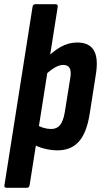

<svg xmlns="http://www.w3.org/2000/svg" viewBox="-35 -703 484 908"><path d="M-3 185Q-17 185 -14 173L119 -671Q121 -683 132 -683H227Q240 -683 238 -671L105 173Q103 185 92 185ZM237 8Q207 8 175 0Q143 -8 121 -22L135 -115Q152 -104 170.5 -98.5Q189 -93 207 -93Q234 -93 249 -111.5Q264 -130 271 -170L297 -332Q303 -366 294.5 -381Q286 -396 264 -396Q245 -396 222.5 -382.5Q200 -369 173 -343L171 -415Q213 -459 251 -480.5Q289 -502 330 -502Q387 -502 409 -464.5Q431 -427 418 -349L389 -164Q375 -75 338 -33.5Q301 8 237 8Z"/></svg>

Font: Sofia Sans Condensed ExtraBold
Style: Italic
Weight: 800
Italic angle: -9°
Version: Version 4.100